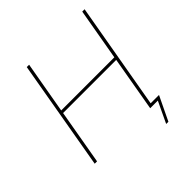

<svg xmlns="http://www.w3.org/2000/svg" viewBox="-218 -860 1155 1155"><g transform="rotate(-45 359.5 -282.5)"><path d="M660 -700 602 -369H150L208 -700H188L66 0H86L147 -350H599L538 0H603L539 135H558L632 -19H561L680 -700Z"/></g></svg>

Font: Fixel Display 20240404 Thin
Style: Italic
Weight: 100
Italic angle: -10°
Designer: AlfaBravo + MacPaw
Foundry: Kyrylo Tkachov, Marchela Mozhyna, Serhii Makarenko, Maria Weinstein, Zakhar Kryvoshyya
Version: Version 1.211;Glyphs 3.2 (3225)